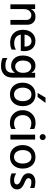

<svg xmlns="http://www.w3.org/2000/svg" viewBox="1470 -2234 957 3938"><g transform="rotate(90 1949.0 -265.5)"><path d="M488 0H390V-320Q390 -373 363.5 -401Q337 -429 289 -429Q241 -429 204 -388.5Q167 -348 167 -275V0H69V-507H167V-420Q212 -514 325 -514Q400 -514 444 -468Q488 -422 488 -343Z M690 -290H935V-308Q933 -365 904 -398.5Q875 -432 823 -432Q771 -432 735 -395.5Q699 -359 690 -290ZM850 5Q732 5 662 -66Q592 -137 592 -255.5Q592 -374 656 -443.5Q720 -513 818 -513Q916 -513 973 -452.5Q1030 -392 1030 -278Q1030 -247 1024 -213H691Q701 -147 747 -112Q793 -77 868.5 -77Q944 -77 998 -115V-27Q942 5 850 5Z M1345.5 -428Q1290 -428 1256 -381.5Q1222 -335 1222 -257.5Q1222 -180 1258.5 -139Q1295 -98 1346 -98Q1397 -98 1435.5 -138.5Q1474 -179 1474 -260.5Q1474 -342 1437.5 -385Q1401 -428 1345.5 -428ZM1572 -43Q1572 74 1505.5 133.5Q1439 193 1338 193Q1237 193 1170 160V61Q1234 103 1325 103Q1474 103 1474 -44V-96Q1425 -14 1333 -14Q1241 -14 1180 -77.5Q1119 -141 1119 -255Q1119 -369 1176 -441.5Q1233 -514 1330.5 -514Q1428 -514 1474 -428V-507H1572Z M1971 -558H1887L1982 -720H2091ZM1918.5 -431Q1850 -431 1814 -379.5Q1778 -328 1778 -252.5Q1778 -177 1815 -125.5Q1852 -74 1918 -74Q1984 -74 2019.5 -124Q2055 -174 2055 -252Q2055 -330 2021 -380.5Q1987 -431 1918.5 -431ZM2095 -440.5Q2158 -367 2158 -253Q2158 -139 2093.5 -65Q2029 9 1916.5 9Q1804 9 1740 -64Q1676 -137 1676 -250Q1676 -363 1742 -438.5Q1808 -514 1920 -514Q2032 -514 2095 -440.5Z M2501 10Q2382 10 2311 -65Q2240 -140 2240 -250.5Q2240 -361 2311.5 -438.5Q2383 -516 2505 -516Q2571 -516 2626 -488V-398Q2577 -429 2506.5 -429Q2436 -429 2388.5 -379Q2341 -329 2341 -251Q2343 -174 2388 -124.5Q2433 -75 2514 -75Q2574 -75 2626 -108V-20Q2577 10 2501 10Z M2792 -724Q2818 -724 2836 -706Q2854 -688 2854 -662.5Q2854 -637 2836 -619Q2818 -601 2792 -601Q2766 -601 2748.5 -618.5Q2731 -636 2731 -662Q2731 -688 2748.5 -706Q2766 -724 2792 -724ZM2842 0H2743V-507H2842Z M3198.5 -431Q3130 -431 3094 -379.5Q3058 -328 3058 -252.5Q3058 -177 3095 -125.5Q3132 -74 3198 -74Q3264 -74 3299.5 -124Q3335 -174 3335 -252Q3335 -330 3301 -380.5Q3267 -431 3198.5 -431ZM3375 -440.5Q3438 -367 3438 -253Q3438 -139 3373.5 -65Q3309 9 3196.5 9Q3084 9 3020 -64Q2956 -137 2956 -250Q2956 -363 3022 -438.5Q3088 -514 3200 -514Q3312 -514 3375 -440.5Z M3537 -25V-118Q3607 -75 3682 -75Q3721 -75 3742.5 -91Q3764 -107 3764 -131Q3764 -155 3747 -172.5Q3730 -190 3712.5 -198.5Q3695 -207 3653 -225Q3534 -274 3534 -369Q3534 -436 3584 -474Q3634 -512 3712.5 -512Q3791 -512 3837 -490V-401Q3788 -430 3711 -430Q3676 -430 3655.5 -414Q3635 -398 3635 -372Q3635 -341 3661 -325Q3669 -320 3673.5 -316.5Q3678 -313 3688.5 -308Q3699 -303 3704 -300Q3719 -293 3758.5 -276Q3798 -259 3831.5 -226.5Q3865 -194 3865 -133Q3865 -72 3817 -33.5Q3769 5 3683 5Q3597 5 3537 -25Z"/></g></svg>

Font: Hind Colombo Medium
Style: Regular
Weight: 500
Designer: Jyotish Sonowal, Aditi Pimprikar
Foundry: Indian Type Foundry
Version: Version 1.000;PS 1.0;hotconv 1.0.86;makeotf.lib2.5.63406; tt